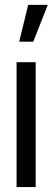

<svg xmlns="http://www.w3.org/2000/svg" viewBox="-20 -755 213 775"><path d="M57.6 -586.9 93.8 -735.4H172.9L114.3 -586.9ZM46.9 0V-503.9H124V0Z"/></svg>

Font: Post No Bills Colombo SemiBold
Style: Regular
Weight: 600
Designer: Kosala Senevirathne, Siva Puranthara, Lasantha Premarathna, Tharique Azeez
Foundry: Mooniak
Version: Version 1.220 ; ttfautohint (v1.6)